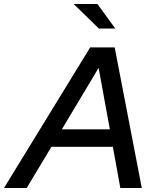

<svg xmlns="http://www.w3.org/2000/svg" viewBox="-73 -936 780 956"><path d="M-53 0 376 -700H498L633 0H526L489 -205H183L60 0ZM235 -292H474L418 -598ZM419 -794 294 -916H412L501 -794Z"/></svg>

Font: Red Hat Display SemiBold
Style: Italic
Weight: 600
Italic angle: -12°
Designer: Pentagram, MCKL
Foundry: Pentagram, MCKL
Version: Version 1.023